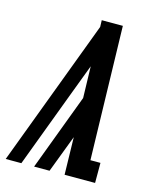

<svg xmlns="http://www.w3.org/2000/svg" viewBox="-111 -812 722 888"><g transform="rotate(15 250.0 -367.5)"><path d="M2 0 266 -703 265 -735Q290 -735 315.5 -735Q341 -735 366 -735L382 -96H430V0H284L280 -179L212 0H138L275 -365L271 -516L211 -357L77 0Z"/></g></svg>

Font: Iosevka Slab Oblique
Style: Bold
Weight: 700
Italic angle: -9°
Monospace: yes
Designer: Belleve Invis
Foundry: Belleve Invis
Version: Version 11.1.1; ttfautohint (v1.8.3)